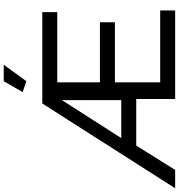

<svg xmlns="http://www.w3.org/2000/svg" viewBox="-10 -971 956 1026"><g transform="rotate(-90 468.0 -458.0)"><path d="M547 -795 489 -815 547 -916H635ZM428 -710H916V-630H541V-402H862V-322H541V-80H925V0H452V-208H203L73 0H-25ZM446 -288V-605L243 -288Z"/></g></svg>

Font: IngvarSans
Style: Regular
Weight: 500
Version: Version 3.000